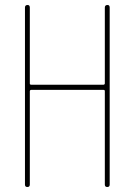

<svg xmlns="http://www.w3.org/2000/svg" viewBox="-20 -750 540 770"><path d="M80.1 -9.8V-719.7Q80.1 -729.5 89.8 -730Q99.6 -730.5 99.6 -719.7V-415Q99.6 -410.2 105.5 -410.2H394.5Q399.4 -410.2 400.4 -415V-719.7Q400.4 -729.5 410.2 -730Q419.9 -730.5 419.9 -719.7V-9.8Q419.9 0 410.2 0Q400.4 0 400.4 -9.8V-384.8Q400.4 -389.6 394.5 -389.6H105.5Q100.6 -389.6 99.6 -384.8V-9.8Q99.6 0 89.8 0Q80.1 0 80.1 -9.8Z"/></svg>

Font: Rounded-X Mgen+ 1mn thin
Style: Regular
Weight: 100
Designer: [Source Han Sans]
Ryoko NISHIZUKA  (kana & ideographs); Paul D. Hunt (Latin, Greek & Cyrillic); Wenlong ZHANG  (bopomofo
Version: Version 1.059.20150602